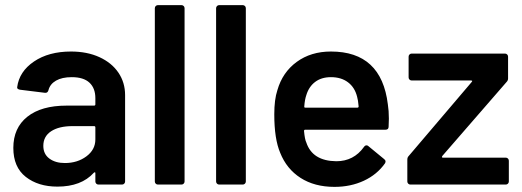

<svg xmlns="http://www.w3.org/2000/svg" viewBox="-20 -720 2036 749"><path d="M257 -519Q320 -519 368 -497Q416 -475 442 -436.5Q468 -398 468 -349V-12Q468 -7 464.5 -3.5Q461 0 456 0H364Q359 0 355.5 -3.5Q352 -7 352 -12V-44Q352 -47 351 -47.5Q350 -48 349 -48Q348 -48 346 -46Q297 8 204 8Q129 8 80.5 -30Q32 -68 32 -143Q32 -221 86.5 -264.5Q141 -308 240 -308H347Q352 -308 352 -313V-337Q352 -376 329 -397.5Q306 -419 260 -419Q222 -419 198.5 -405.5Q175 -392 169 -368Q166 -358 158 -358Q157 -358 155 -358L58 -370Q53 -371 50 -373Q47 -375 47 -378Q47 -379 47 -380Q55 -441 112.5 -480Q170 -519 257 -519ZM233 -84Q282 -84 317 -110Q352 -136 352 -176V-223Q352 -228 347 -228H263Q210 -228 179.5 -208Q149 -188 149 -151Q149 -119 172.5 -101.5Q196 -84 233 -84Z M596 0Q591 0 587.5 -3.5Q584 -7 584 -12V-688Q584 -693 587.5 -696.5Q591 -700 596 -700H688Q693 -700 696.5 -696.5Q700 -693 700 -688V-12Q700 -7 696.5 -3.5Q693 0 688 0Z M835 0Q830 0 826.5 -3.5Q823 -7 823 -12V-688Q823 -693 826.5 -696.5Q830 -700 835 -700H927Q932 -700 935.5 -696.5Q939 -693 939 -688V-12Q939 -7 935.5 -3.5Q932 0 927 0Z M1493 -313Q1497 -288 1497 -257L1496 -226Q1496 -214 1484 -214H1171Q1166 -214 1166 -209Q1169 -176 1175 -164Q1199 -92 1292 -91Q1360 -91 1400 -147Q1404 -153 1410 -153Q1414 -153 1417 -150L1479 -99Q1484 -95 1484 -90Q1484 -87 1482 -83Q1451 -39 1399.5 -15Q1348 9 1285 9Q1207 9 1152.5 -26Q1098 -61 1073 -124Q1050 -178 1050 -274Q1050 -332 1062 -368Q1082 -438 1137.5 -478.5Q1193 -519 1271 -519Q1468 -519 1493 -313ZM1271 -419Q1234 -419 1209.5 -400.5Q1185 -382 1175 -349Q1169 -332 1167 -305Q1167 -304 1167 -303Q1167 -300 1171 -300H1374Q1379 -300 1379 -305Q1377 -330 1373 -343Q1364 -379 1337.5 -399Q1311 -419 1271 -419Z M1581 0Q1576 0 1572.5 -3.5Q1569 -7 1569 -12V-97Q1569 -106 1574 -111L1820 -400Q1822 -402 1822 -404Q1822 -406 1817 -406H1586Q1581 -406 1577.5 -409.5Q1574 -413 1574 -418V-499Q1574 -504 1577.5 -507.5Q1581 -511 1586 -511H1950Q1955 -511 1958.5 -507.5Q1962 -504 1962 -499V-414Q1962 -406 1956 -400L1705 -111Q1704 -109 1704 -107Q1704 -105 1708 -105H1953Q1958 -105 1961.5 -101.5Q1965 -98 1965 -93V-12Q1965 -7 1961.5 -3.5Q1958 0 1953 0Z"/></svg>

Font: LinhAnh SemBd
Style: Regular
Weight: 600
Monospace: yes
Designer: Jeremy Tribby
Foundry: Tribby Type
Version: Version 1.408